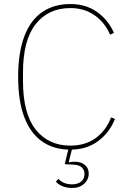

<svg xmlns="http://www.w3.org/2000/svg" viewBox="-20 -730 650 952"><path d="M329 12Q247 12 189 -28.5Q131 -69 100.5 -149Q70 -229 70 -349Q70 -469 100.5 -549.5Q131 -630 189 -670Q247 -710 329 -710Q406 -710 461.5 -670.5Q517 -631 545 -567L526 -558Q499 -620 448 -655Q397 -690 329 -690Q220 -690 157 -610.5Q94 -531 94 -370V-328Q94 -167 157 -87.5Q220 -8 329 -8Q403 -8 454.5 -45.5Q506 -83 531 -148L550 -140Q523 -72 466 -30Q409 12 329 12ZM338 202Q310 202 288 192.5Q266 183 257 170L270 157Q281 170 298.5 177Q316 184 338 184Q365 184 382 170.5Q399 157 399 132Q399 113 385.5 100Q372 87 338 86L301 84L322 -3H340L321 73L323 75Q330 73 338 72.5Q346 72 353 72Q382 72 401 88Q420 104 420 131Q420 150 410 166Q400 182 382 192Q364 202 338 202Z"/></svg>

Font: IBM Plex Sans Thin
Style: Regular
Weight: 250
Designer: Mike Abbink, Paul van der Laan, Pieter van Rosmalen
Foundry: Bold Monday
Version: Version 3.201